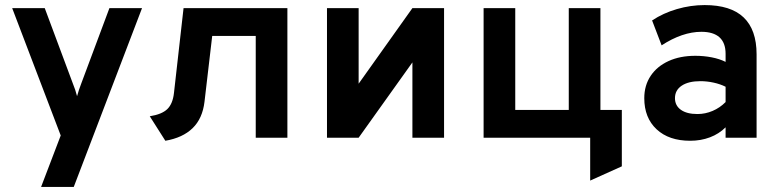

<svg xmlns="http://www.w3.org/2000/svg" viewBox="-20 -543 3069 757"><path d="M142 194 219.4 -8.8 28 -511H156.4L267.8 -212.2Q272.4 -201.4 276.5 -188.9Q280.6 -176.4 283.8 -163.8Q287.2 -176.4 291.4 -188.8Q295.7 -201.1 299.8 -212.2L411.4 -511H540L270.8 194Z M631.9 12 570.5 -84.6Q618.3 -92.1 639.8 -113Q661.2 -133.9 665.9 -176.4L703.7 -511H1113.1V0H988.3V-401.4H816.7L786.3 -142Q778.5 -75.7 739.5 -37.8Q700.6 0.2 631.9 12Z M1269.2 0V-511H1394V-213L1606 -511H1730.8V0H1606V-297L1394 0Z M1886.7 0V-511H2011.5V-109.6H2222.5V-511H2347.3V0ZM2306.9 169V0H2259.5V-109.6H2431.7V112.8Z M2701.2 12Q2617.3 12 2568.8 -33.2Q2520.2 -78.5 2520.2 -155.8Q2520.2 -206.1 2545.3 -243.8Q2570.5 -281.5 2615.8 -302.2Q2661 -323 2721.4 -323Q2755 -323 2786.2 -316.9Q2817.5 -310.7 2840.8 -299V-330.8Q2840.8 -374.1 2816.7 -395.9Q2792.5 -417.6 2745.4 -417.6Q2708 -417.6 2668.4 -404.1Q2628.9 -390.6 2588.6 -364.2L2551 -462.4Q2594.9 -491.5 2648.9 -507.2Q2703 -523 2758.2 -523Q2860.9 -523 2911.9 -474.4Q2963 -425.7 2963 -328.8V0H2840.8V-41Q2815 -15.2 2779.2 -1.6Q2743.3 12 2701.2 12ZM2729.8 -93.4Q2760.8 -93.4 2789.6 -105.7Q2818.3 -117.9 2840.8 -140.6V-201Q2819.5 -211.6 2793.3 -217.3Q2767.1 -223 2741.2 -223Q2694.5 -223 2667.8 -205.2Q2641.2 -187.5 2641.2 -156Q2641.2 -126.7 2664.5 -110.1Q2687.8 -93.4 2729.8 -93.4Z"/></svg>

Font: Overpass
Style: Regular
Weight: 400
Designer: Delve Withrington, Dave Bailey, Thomas Jockin
Foundry: Delve Fonts LLC
Version: Version 4.000